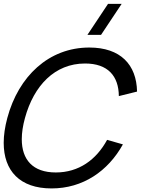

<svg xmlns="http://www.w3.org/2000/svg" viewBox="-40 -988 783 1022"><path d="M497.9 -802.5 607.6 -967.5H535.1L425.4 -802.5ZM234.4 15C400.9 15 534.9 -76.5 614.2 -219.5L530.1 -243.5C472 -136.5 378.6 -70 257.1 -70C134.4 -70 75.9 -138.2 75.9 -247.1C75.9 -281 81.6 -319 92.9 -360C140.1 -532.5 251.6 -650 412.6 -650C534.1 -650 591.7 -583.5 592.6 -476.5L689.5 -500.5C686.8 -643.5 601.8 -735 435.3 -735C219.8 -735 58.3 -582 -1.1 -360C-13.9 -312.4 -20.3 -267.9 -20.3 -227.5C-20.3 -79.4 65.1 15 234.4 15Z"/></svg>

Font: Manrope
Style: MediumItalic
Weight: 500
Italic angle: -15°
Designer: Mikhail Sharanda
Foundry: Mikhail Sharanda
Version: Version 4.502;hotconv 1.0.109;makeotfexe 2.5.65596